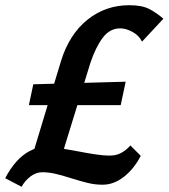

<svg xmlns="http://www.w3.org/2000/svg" viewBox="-28 -687 648 738"><path d="M84 -48 207 -454Q239 -556 308.5 -611.5Q378 -667 469 -667Q519 -667 547.5 -651.5Q576 -636 600 -615L518 -527Q506 -551 481 -564.5Q456 -578 434 -578Q394 -578 367 -542Q340 -506 320 -447L197 -48ZM55 31 -8 -2Q10 -37 33.5 -64Q57 -91 86 -106.5Q115 -122 148 -122Q175 -122 206 -117Q237 -112 270.5 -105.5Q304 -99 336 -94Q368 -89 396 -89Q420 -89 440 -100.5Q460 -112 473 -128L513 -88Q488 -39 449 -8Q410 23 366 23Q336 23 306.5 15.5Q277 8 247 -1.5Q217 -11 189 -18Q161 -25 134 -25Q111 -25 89.5 -9Q68 7 55 31ZM83 -283 100 -363 455 -373 436 -283Z"/></svg>

Font: Ysabeau
Style: Bold Italic
Weight: 700
Italic angle: -12°
Designer: Christian Thalmann (Catharsis Fonts)
Version: Version 2.002